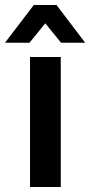

<svg xmlns="http://www.w3.org/2000/svg" viewBox="-61 -748 361 768"><path d="M165 -728 279.8 -577.1H183.1L120.1 -654.8L57.1 -577.1H-41L74.2 -728ZM182.1 -520V0H59.1V-520Z"/></svg>

Font: D-DIN-PRO
Style: Bold
Weight: 700
Designer: Charles Nix
Foundry: Datto Inc.
Version: Version 1.000;hotconv 1.0.109;makeotfexe 2.5.65596